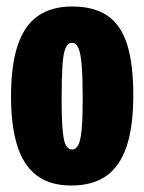

<svg xmlns="http://www.w3.org/2000/svg" viewBox="-20 -560 445 592"><path d="M200 12Q133 12 92 -20Q51 -52 32.5 -113Q14 -174 14 -262Q14 -360 35 -421.5Q56 -483 98 -511.5Q140 -540 202 -540Q270 -540 311.5 -511.5Q353 -483 372 -423Q391 -363 391 -266Q391 -169 370 -107.5Q349 -46 307 -17Q265 12 200 12ZM202 -99Q215 -99 222 -114Q229 -129 232 -163Q235 -197 235 -254Q235 -319 232 -357Q229 -395 222 -411.5Q215 -428 202 -428Q189 -428 182 -411.5Q175 -395 172.5 -356.5Q170 -318 170 -252Q170 -167 176.5 -133Q183 -99 202 -99Z"/></svg>

Font: Bricolage Grotesque 96pt ExtraBold Condensed
Style: Regular
Weight: 800
Width: 3
Version: Version 1.001;gftools[0.9.33.dev8+g029e19f]